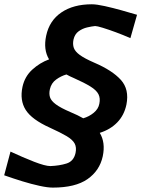

<svg xmlns="http://www.w3.org/2000/svg" viewBox="-48 -747 660 896"><path d="M198.5 128.5Q174 128.5 136.2 120.2Q98.5 112 55.5 98.8Q12.5 85.5 -28.5 71L1 -39.5Q59 -12.5 111 7.8Q163 28 187 28Q229 26.5 262.5 16Q296 5.5 304.5 -33Q310 -59 300.5 -77Q291 -95 262.8 -111.8Q234.5 -128.5 185 -151Q100.5 -189 72 -234Q43.5 -279 57 -342Q67.5 -390 102.5 -422Q137.5 -454 181 -470Q153.5 -515.5 167.5 -580.5Q182.5 -651 238.5 -689Q294.5 -727 380.5 -727Q403 -727 441.2 -718.5Q479.5 -710 520.5 -698.5Q561.5 -687 591.5 -678L560.5 -569Q526.5 -584 491.8 -596.8Q457 -609.5 431 -617.5Q405 -625.5 396 -625.5Q380 -624 358.5 -619Q337 -614 319 -601Q301 -588 295 -562.5Q290.5 -540.5 296.5 -523.5Q302.5 -506.5 324.8 -490.2Q347 -474 392 -454.5Q476 -418.5 516 -374.2Q556 -330 542 -259Q531.5 -209 499.2 -175.8Q467 -142.5 417.5 -127Q445 -82 431.5 -17.5Q417 49.5 360.2 89Q303.5 128.5 198.5 128.5ZM280.5 -224Q315.5 -209.5 340.5 -195Q368 -203 389.5 -220.8Q411 -238.5 415.5 -262.5Q421 -288.5 411.5 -307.2Q402 -326 374.2 -343.2Q346.5 -360.5 297 -382.5Q278 -390.5 262 -399.5Q237 -392.5 214.2 -376Q191.5 -359.5 185 -331.5Q180 -310.5 185.2 -293.5Q190.5 -276.5 212.8 -260Q235 -243.5 280.5 -224Z"/></svg>

Font: Commissioner Loud SemiBold
Style: Italic
Weight: 600
Italic angle: -12°
Designer: Kostas Bartsokas
Foundry: Kostas Bartsokas
Version: Version 1.000; ttfautohint (v1.8.3)